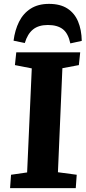

<svg xmlns="http://www.w3.org/2000/svg" viewBox="-20 -971 442 991"><path d="M144 -618 57 -635 64 -701H394L387 -635L302 -619L279 -82L376 -69L371 0H32L37 -69L120 -81ZM343 -747Q332 -799 304 -820.5Q276 -842 227 -842Q179 -842 150.5 -819Q122 -796 108 -749L50 -761Q57 -816 78.5 -859Q100 -902 138.5 -926.5Q177 -951 233 -951Q291 -951 328 -927Q365 -903 383 -860Q401 -817 402 -760Z"/></svg>

Font: Literata
Style: Bold Italic
Weight: 700
Italic angle: -2°
Designer: Latin by Veronika Burian and Jose Scaglione. Greek by Irene Vlachou. Cyrillic by Vera Evstafieva
Foundry: TypeTogether
Version: Version 3.103;gftools[0.9.29]